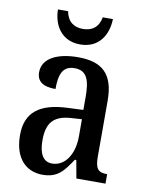

<svg xmlns="http://www.w3.org/2000/svg" viewBox="-85 -807 667 877"><g transform="rotate(10 248.5 -368.0)"><path d="M239 -606C325 -606 365 -671 367 -746H320C311 -698 281 -678 239 -678C198 -678 168 -698 159 -746H112C113 -671 154 -606 239 -606ZM173 10C244 10 270 -27 307 -83H314L329 0H464V-44H461C422 -44 408 -60 408 -116V-374C408 -500 352 -547 241 -547C146 -547 77 -514 77 -449C77 -406 106 -386 164 -386C164 -451 177 -495 234 -495C294 -495 306 -447 306 -373V-314L235 -311C105 -306 41 -257 41 -151C41 -41 99 10 173 10ZM207 -48C165 -48 146 -85 146 -145C146 -223 174 -263 259 -268L307 -271V-191C307 -108 267 -48 207 -48Z"/></g></svg>

Font: Noto Serif Hebrew Condensed Medium
Style: Regular
Weight: 500
Width: 3
Designer: Monotype Design Team
Foundry: Monotype Imaging Inc.
Version: Version 2.004